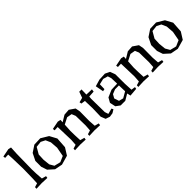

<svg xmlns="http://www.w3.org/2000/svg" viewBox="203 -1893 3049 3049"><g transform="rotate(-45 1728.0 -368.0)"><path d="M18 5 20 -30 86 -50 91 -155 95 -374 89 -597 84 -697 13 -694 8 -729 146 -756 196 -745 189 -613 183 -263 186 -166 194 -50 267 -30 262 5 140 0Z M318 -190V-321L377 -440L490 -515L627 -520L752 -445L817 -325L805 -142L731 -24L576 20L446 -5L351 -91ZM428 -355 423 -243 435 -127 478 -52 584 -26 682 -69 711 -225 701 -355 664 -438 591 -475 491 -464Z M1380 -49 1451 -30 1446 5 1328 0 1206 5 1208 -30 1274 -50 1281 -155 1277 -373 1250 -439 1165 -454 1056 -398 1054 -363 1048 -263 1050 -166 1055 -50 1128 -30 1123 5 1005 0 883 5 885 -30 951 -50 958 -155 949 -451 878 -448 873 -483 1011 -510 1061 -499 1058 -448 1165 -513 1267 -520 1359 -457 1374 -377 1372 -166Z M1719 10 1651 20 1580 -4 1548 -84 1553 -270 1548 -438 1479 -448 1473 -483 1552 -504 1588 -605H1639L1636 -493L1757 -489L1751 -445L1646 -438L1642 -392L1646 -89L1666 -29L1760 -54L1775 -24Z M2190 -182 2197 -41 2266 -31 2259 2 2120 14 2107 -45H2102L2003 14H1899L1829 -37L1808 -135L1852 -213L1972 -265L2104 -270L2100 -395L2081 -457L2000 -480L1903 -457L1900 -351L1861 -343L1835 -480L1950 -514L2079 -520L2157 -482L2189 -396ZM1932 -56 2007 -37 2108 -95 2104 -230H2017L1940 -199L1905 -137Z M2802 -49 2873 -30 2868 5 2750 0 2628 5 2630 -30 2696 -50 2703 -155 2699 -373 2672 -439 2587 -454 2478 -398 2476 -363 2470 -263 2472 -166 2477 -50 2550 -30 2545 5 2427 0 2305 5 2307 -30 2373 -50 2380 -155 2371 -451 2300 -448 2295 -483 2433 -510 2483 -499 2480 -448 2587 -513 2689 -520 2781 -457 2796 -377 2794 -166Z M2919 -190V-321L2978 -440L3091 -515L3228 -520L3353 -445L3418 -325L3406 -142L3332 -24L3177 20L3047 -5L2952 -91ZM3029 -355 3024 -243 3036 -127 3079 -52 3185 -26 3283 -69 3312 -225 3302 -355 3265 -438 3192 -475 3092 -464Z"/></g></svg>

Font: Alike Angular
Style: Regular
Weight: 400
Designer: Sveta Sebyakina
Foundry: Cyreal (www.cyreal.org)
Version: Version 1.300; ttfautohint (v1.8.4.7-5d5b)